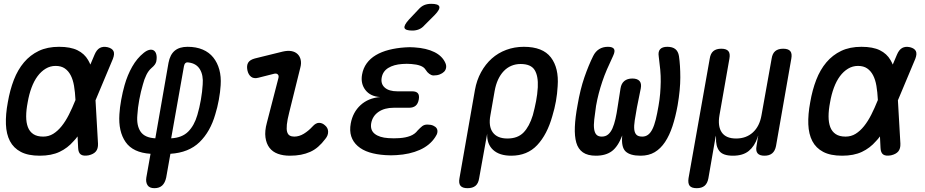

<svg xmlns="http://www.w3.org/2000/svg" viewBox="-20 -805 4840 1005"><path d="M493 -53Q494 -27 482 -12.5Q470 2 444 8Q417 13 403.5 4Q390 -5 389 -31L386 -91Q376 -77 365 -66Q334 -30 291.5 -10Q249 10 188 10Q127 10 89 -10Q51 -30 32 -66.5Q13 -103 11 -154.5Q9 -206 21 -270Q32 -334 52.5 -387Q73 -440 105.5 -478.5Q138 -517 183 -538.5Q228 -560 289 -560Q349 -560 385.5 -542Q422 -524 441 -491Q448 -479 453 -467L475 -519Q486 -545 502.5 -554Q519 -563 543 -558Q567 -552 574 -537.5Q581 -523 571 -497L480 -280ZM375 -281V-283Q373 -323 367.5 -355.5Q362 -388 350 -411Q338 -434 319 -447Q300 -460 271 -460Q243 -460 219 -445.5Q195 -431 176.5 -406Q158 -381 145 -346Q132 -311 125 -270Q117 -229 117 -196Q117 -163 126 -139.5Q135 -116 154.5 -103Q174 -90 206 -90Q235 -90 258.5 -104.5Q282 -119 302.5 -144.5Q323 -170 340.5 -204.5Q358 -239 374 -279Z M788 180Q762 180 752 164Q742 148 746 124L768 0Q676 -6 637.5 -61.5Q599 -117 605 -207Q607 -242 614.5 -283Q622 -324 632 -359Q647 -412 672 -456Q697 -500 732 -528Q748 -541 762 -544Q776 -547 785.5 -540.5Q795 -534 798.5 -519Q802 -504 798 -483Q796 -475 790.5 -467Q785 -459 772 -448Q757 -435 746 -412.5Q735 -390 728 -363Q717 -326 709 -283Q701 -240 699 -203Q694 -149 715.5 -116.5Q737 -84 793 -81L862 -476Q870 -519 894.5 -539.5Q919 -560 962 -560Q1007 -560 1041 -545.5Q1075 -531 1096.5 -504Q1118 -477 1128 -440.5Q1138 -404 1135 -359Q1133 -324 1125.5 -283Q1118 -242 1107 -207Q1081 -116 1024.5 -61Q968 -6 872 0L850 124Q844 152 829 166Q814 180 788 180ZM943 -459 876 -81Q933 -84 965 -116Q997 -148 1013 -203Q1024 -240 1031.5 -283Q1039 -326 1041 -363Q1045 -411 1026.5 -442Q1008 -473 967 -478Q957 -480 951 -475Q945 -470 943 -459Z M1332 -398Q1309 -392 1294.5 -403Q1280 -414 1275 -437Q1270 -462 1279 -477Q1288 -492 1314 -499L1460 -535Q1486 -541 1505.5 -537.5Q1525 -534 1537.5 -522Q1550 -510 1554 -491.5Q1558 -473 1552 -451L1494 -217Q1484 -178 1481.5 -153Q1479 -128 1483 -114.5Q1487 -101 1496.5 -95.5Q1506 -90 1520 -90Q1546 -90 1570.5 -105Q1595 -120 1616 -143Q1633 -162 1650 -162Q1667 -162 1681 -149Q1697 -136 1697.5 -116Q1698 -96 1683 -78Q1665 -54 1645.5 -37Q1626 -20 1603.5 -10Q1581 0 1555 5Q1529 10 1497 10Q1462 10 1434.5 0Q1407 -10 1390.5 -31.5Q1374 -53 1369.5 -86Q1365 -119 1377 -163L1437 -395Q1441 -409 1434 -415.5Q1427 -422 1415 -419Z M2311 -476Q2317 -463 2315 -450.5Q2313 -438 2304.5 -429.5Q2296 -421 2282 -415.5Q2268 -410 2250 -410Q2243 -410 2237.5 -412.5Q2232 -415 2227 -418.5Q2222 -422 2217 -427.5Q2212 -433 2207 -441Q2199 -454 2180 -461Q2161 -468 2133 -470Q2121 -471 2109 -471Q2097 -471 2085 -470Q2041 -467 2012.5 -449.5Q1984 -432 1978 -399Q1972 -366 1994 -346.5Q2016 -327 2060 -327H2137Q2159 -327 2167.5 -316.5Q2176 -306 2172 -284Q2168 -262 2155.5 -251.5Q2143 -241 2121 -241H2041Q1993 -241 1961.5 -219.5Q1930 -198 1923 -160Q1917 -124 1941.5 -104.5Q1966 -85 2013 -82Q2027 -81 2041.5 -81Q2056 -81 2070 -82Q2103 -84 2127.5 -93.5Q2152 -103 2166 -122L2179 -135Q2185 -141 2190.5 -145Q2196 -149 2202.5 -151Q2209 -153 2217 -153Q2235 -153 2247.5 -147.5Q2260 -142 2265.5 -133.5Q2271 -125 2269.5 -113Q2268 -101 2258 -87Q2230 -44 2177.5 -20.5Q2125 3 2055 7Q2041 8 2026.5 8Q2012 8 1998 7Q1950 4 1913.5 -7.5Q1877 -19 1852.5 -40.5Q1828 -62 1818.5 -91.5Q1809 -121 1816 -159Q1827 -218 1867.5 -255Q1908 -292 1970 -297Q1919 -300 1893 -333.5Q1867 -367 1875 -414Q1881 -448 1899.5 -473.5Q1918 -499 1947.5 -516.5Q1977 -534 2016 -544Q2055 -554 2101 -557Q2113 -558 2124.5 -558Q2136 -558 2149 -557Q2212 -553 2253.5 -532.5Q2295 -512 2311 -476ZM2202 -673Q2189 -658 2173 -651.5Q2157 -645 2139 -645Q2102 -645 2097.5 -658.5Q2093 -672 2120 -702L2170 -755Q2185 -772 2201 -778.5Q2217 -785 2237 -785Q2275 -785 2279.5 -770.5Q2284 -756 2256 -727Z M2427 180Q2401 180 2390.5 167.5Q2380 155 2385 128L2466 -334Q2475 -385 2498 -427Q2521 -469 2554 -498.5Q2587 -528 2630 -544Q2673 -560 2722 -560Q2821 -560 2863.5 -504.5Q2906 -449 2899 -354Q2897 -315 2890 -275.5Q2883 -236 2871 -197Q2844 -101 2792 -45.5Q2740 10 2656 10Q2594 10 2561 -20.5Q2528 -51 2530 -105L2488 128Q2484 155 2469 167.5Q2454 180 2427 180ZM2636 -80Q2690 -80 2720.5 -111.5Q2751 -143 2769 -202Q2779 -239 2786 -275.5Q2793 -312 2795 -348Q2798 -407 2778.5 -438.5Q2759 -470 2705 -470Q2679 -470 2656.5 -460.5Q2634 -451 2616.5 -432.5Q2599 -414 2587 -388Q2575 -362 2569 -328L2547 -202Q2536 -144 2559.5 -112Q2583 -80 2636 -80Z M3473 -560Q3500 -560 3515 -548Q3530 -536 3534 -511Q3541 -463 3541 -399.5Q3541 -336 3527 -254Q3516 -193 3500 -144.5Q3484 -96 3461 -61.5Q3438 -27 3407 -8.5Q3376 10 3333 10Q3278 10 3254.5 -12.5Q3231 -35 3237 -96Q3215 -38 3183 -14Q3151 10 3099 10Q3056 10 3031 -7.5Q3006 -25 2996.5 -58.5Q2987 -92 2989 -141Q2991 -190 3003 -254Q3017 -337 3039 -400.5Q3061 -464 3085 -512Q3097 -536 3116.5 -548Q3136 -560 3162 -560Q3187 -560 3194 -548.5Q3201 -537 3189 -512Q3171 -474 3157 -441.5Q3143 -409 3132.5 -377.5Q3122 -346 3114 -315.5Q3106 -285 3100 -251Q3094 -210 3090.5 -179.5Q3087 -149 3090 -129Q3093 -109 3102.5 -99.5Q3112 -90 3130 -90Q3150 -90 3163.5 -101.5Q3177 -113 3186 -133.5Q3195 -154 3201.5 -182.5Q3208 -211 3213 -246L3228 -342Q3232 -368 3248 -381Q3264 -394 3290 -394Q3316 -394 3327.5 -381Q3339 -368 3334 -342L3314 -243Q3307 -204 3302.5 -175Q3298 -146 3300 -127.5Q3302 -109 3311.5 -99.5Q3321 -90 3342 -90Q3359 -90 3372 -99.5Q3385 -109 3395 -129Q3405 -149 3412.5 -179.5Q3420 -210 3427 -251Q3433 -285 3435.5 -315.5Q3438 -346 3438.5 -376.5Q3439 -407 3436 -440Q3433 -473 3428 -510Q3424 -535 3435.5 -547.5Q3447 -560 3473 -560Z M3627 180Q3600 180 3590 167.5Q3580 155 3584 128L3695 -498Q3699 -525 3714 -537.5Q3729 -550 3755.5 -550Q3782 -550 3792.5 -537.5Q3803 -525 3798 -498L3746 -202Q3736 -144 3758 -112Q3780 -80 3833 -80Q3886 -80 3921 -112Q3956 -144 3966 -202L4019 -498Q4023 -525 4038 -537.5Q4053 -550 4079.5 -550Q4106 -550 4116.5 -537.5Q4127 -525 4122 -498L4042 -41Q4037 -15 4022 -2.5Q4007 10 3981.5 10Q3956 10 3945.5 -2.5Q3935 -15 3940 -41L3947 -85L3949 -95Q3948 -95 3945 -85Q3930 -40 3899.5 -15Q3869 10 3816.5 10Q3764 10 3745 -15Q3726 -40 3728 -85Q3728 -95 3727.5 -95Q3727 -95 3725 -85L3688 128Q3683 155 3668 167.5Q3653 180 3627 180Z M4693 -53Q4694 -27 4682 -12.5Q4670 2 4644 8Q4617 13 4603.5 4Q4590 -5 4589 -31L4586 -91Q4576 -77 4565 -66Q4534 -30 4491.5 -10Q4449 10 4388 10Q4327 10 4289 -10Q4251 -30 4232 -66.5Q4213 -103 4211 -154.5Q4209 -206 4221 -270Q4232 -334 4252.5 -387Q4273 -440 4305.5 -478.5Q4338 -517 4383 -538.5Q4428 -560 4489 -560Q4549 -560 4585.5 -542Q4622 -524 4641 -491Q4648 -479 4653 -467L4675 -519Q4686 -545 4702.5 -554Q4719 -563 4743 -558Q4767 -552 4774 -537.5Q4781 -523 4771 -497L4680 -280ZM4575 -281V-283Q4573 -323 4567.5 -355.5Q4562 -388 4550 -411Q4538 -434 4519 -447Q4500 -460 4471 -460Q4443 -460 4419 -445.5Q4395 -431 4376.5 -406Q4358 -381 4345 -346Q4332 -311 4325 -270Q4317 -229 4317 -196Q4317 -163 4326 -139.5Q4335 -116 4354.5 -103Q4374 -90 4406 -90Q4435 -90 4458.5 -104.5Q4482 -119 4502.5 -144.5Q4523 -170 4540.5 -204.5Q4558 -239 4574 -279Z"/></svg>

Font: Maple Mono Medium
Style: Italic
Weight: 500
Italic angle: -10°
Monospace: yes
Designer: subframe7536
Version: Version 7.000